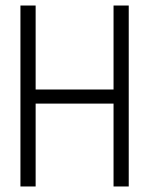

<svg xmlns="http://www.w3.org/2000/svg" viewBox="-20 -675 540 695"><path d="M54 0V-655H109V-351H391V-655H446V0H391V-300H109V0Z"/></svg>

Font: TypoPRO Lekton
Style: Regular
Weight: 400
Monospace: yes
Designer: Paolo Mazzetti, Luciano Perondi, Raffaele Flato, Elena Papassissa, Emilio Macchia, Michela Povoleri, Tobias Seemiller, R
Version: Version 34.000